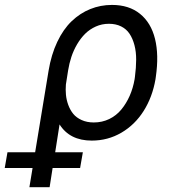

<svg xmlns="http://www.w3.org/2000/svg" viewBox="-129 -573 720 796"><path d="M-7.1 203.1 6 123.6H-109.4L-98 58.2H16.7L72.4 -279.8Q83.5 -346.9 108.5 -399.5Q133.5 -452.1 168.3 -485.3Q203.1 -518.5 245.4 -535.5Q287.6 -552.6 335.2 -552.6Q405.9 -552.6 451.5 -515.6Q497.2 -478.7 513.7 -411.8Q530.2 -344.8 517 -254.3L515.6 -244.3Q502.8 -170.5 466.6 -113.1Q430.4 -55.8 374.3 -22.9Q318.2 9.9 251.4 9.9Q160.2 9.9 117.9 -57.2L99.8 58.2H214.5L203.1 123.6H89.1L76.7 203.1ZM144.2 -222.7Q142.4 -201 144.4 -180.2Q146.3 -159.4 153.9 -138.3Q161.6 -117.2 174.5 -101.2Q187.5 -85.2 209.5 -75.3Q231.5 -65.3 259.9 -65.3Q294.4 -65.3 323.9 -79.5Q353.3 -93.8 373.9 -118.8Q394.5 -143.8 408.6 -175.6Q422.6 -207.4 429 -244.3L430.4 -254.3Q435.4 -292.3 435.5 -325.3Q435.7 -358.3 428.4 -385.8Q421.2 -413.4 408 -433.1Q394.9 -452.8 373 -463.6Q351.2 -474.4 322.4 -474.4Q293.7 -474.4 268.3 -463.1Q242.9 -451.7 224.1 -433.1Q205.3 -414.4 190.5 -389.2Q175.8 -364 166.9 -337Q158 -310 153.4 -281.2Z"/></svg>

Font: Karasuma Gothic
Style: Italic
Weight: 400
Italic angle: -9.39999°
Designer: Rasmus Andersson / Ryoko Nishizuka
Foundry: Genbu
Version: Version 1.00